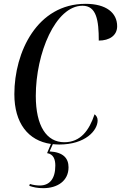

<svg xmlns="http://www.w3.org/2000/svg" viewBox="-20 -745 632 1003"><path d="M289 10C427 10 490 -64 490 -116C490 -131 483 -141 474 -148C446 -64 401 -2 316 -2C223 -2 167 -87 167 -244C167 -467 270 -715 411 -715C484 -715 496 -639 496 -533C551 -533 592 -559 592 -608C592 -678 535 -725 427 -725C174 -725 55 -473 55 -253C55 -102 127 -10 246 7L226 55C259 60 269 87 269 120C269 189 239 224 188 224C174 224 154 222 136 216L133 226C154 233 175 238 206 238C280 238 338 200 338 129C338 82 311 50 239 46L256 8C266 9 278 10 289 10Z"/></svg>

Font: Noto Serif Display Condensed Medium
Style: Italic
Weight: 500
Width: 3
Italic angle: -12°
Designer: Monotype Design Team
Foundry: Monotype Imaging Inc.
Version: Version 2.009